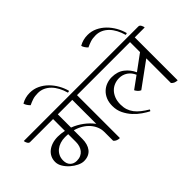

<svg xmlns="http://www.w3.org/2000/svg" viewBox="-180 -1528 2066 2066"><g transform="rotate(-45 853.0 -495.0)"><path d="M267 -90Q235 -90 196 -108.5Q157 -127 122 -157.5Q87 -188 63.5 -226.5Q40 -265 40 -304Q40 -343 55.5 -375Q71 -407 99.5 -429.5Q128 -452 167 -464.5Q206 -477 253 -477Q301 -477 351 -466V-646H0Q-9 -646 -16 -652Q-23 -658 -28 -667Q-33 -676 -36 -685.5Q-39 -695 -39 -702H827Q836 -702 843 -696Q850 -690 855 -681Q860 -672 863 -662.5Q866 -653 866 -646H715V7Q695 7 676 0Q657 -7 643 -24V-159Q643 -199 627.5 -237Q612 -275 583.5 -307.5Q555 -340 514.5 -364.5Q474 -389 423 -403V-272Q423 -233 413.5 -199.5Q404 -166 385 -141.5Q366 -117 336.5 -103.5Q307 -90 267 -90ZM423 -445Q490 -419 546.5 -377Q603 -335 643 -281V-646H423ZM215 -147Q249 -147 275 -159Q301 -171 317.5 -191.5Q334 -212 342.5 -239.5Q351 -267 351 -298V-416Q340 -417 328 -417.5Q316 -418 304 -418Q264 -418 229 -406.5Q194 -395 168 -374Q142 -353 127 -322.5Q112 -292 112 -254Q112 -203 140.5 -175Q169 -147 215 -147Z M433 -960Q386 -960 352.5 -949Q319 -938 286 -922Q272 -935 259.5 -953.5Q247 -972 243 -989Q302 -1024 374 -1024Q432 -1024 483 -1000Q534 -976 574.5 -936Q615 -896 644 -845Q673 -794 687 -740Q678 -734 665 -734Q651 -784 629 -825.5Q607 -867 577.5 -897Q548 -927 511.5 -943.5Q475 -960 433 -960Z M1594 -646V7Q1574 7 1555 0Q1536 -7 1522 -24V-399L1241 -194Q1221 -202 1206.5 -219.5Q1192 -237 1187 -249L1323 -348Q1301 -400 1259 -428Q1217 -456 1165 -456Q1127 -456 1092.5 -442.5Q1058 -429 1032 -402.5Q1006 -376 990 -336.5Q974 -297 974 -244Q974 -199 986 -163Q998 -127 1021.5 -96Q1045 -65 1080 -37.5Q1115 -10 1160 17Q1158 28 1149 34Q1114 16 1071 -13.5Q1028 -43 990.5 -84Q953 -125 927 -177.5Q901 -230 901 -295Q901 -349 918.5 -391Q936 -433 966 -461.5Q996 -490 1034.5 -504.5Q1073 -519 1115 -519Q1201 -519 1258 -475Q1315 -431 1345 -364L1522 -494V-646H837Q828 -646 821 -652Q814 -658 809 -667Q804 -676 801 -685.5Q798 -695 798 -702H1706Q1715 -702 1722 -696Q1729 -690 1734 -681Q1739 -672 1742 -662.5Q1745 -653 1745 -646Z M1312 -960Q1265 -960 1231.5 -949Q1198 -938 1165 -922Q1151 -935 1138.5 -953.5Q1126 -972 1122 -989Q1181 -1024 1253 -1024Q1311 -1024 1362 -1000Q1413 -976 1453.5 -936Q1494 -896 1523 -845Q1552 -794 1566 -740Q1557 -734 1544 -734Q1530 -784 1508 -825.5Q1486 -867 1456.5 -897Q1427 -927 1390.5 -943.5Q1354 -960 1312 -960Z"/></g></svg>

Font: Gotu
Style: Regular
Weight: 400
Designer: Sarang Kulkarni & Kailash Malviya
Foundry: Ek Type
Version: Version 2.320;hotconv 1.0.109;makeotfexe 2.5.65596; ttfautoh